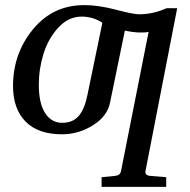

<svg xmlns="http://www.w3.org/2000/svg" viewBox="-20 -514 745 752"><path d="M322 -140 381 -425Q344 -449 300 -449Q248 -449 208.5 -406Q169 -363 150.5 -303.5Q132 -244 132 -182Q132 -110 156.5 -71.5Q181 -33 224 -33Q265 -33 288 -59.5Q311 -86 322 -140ZM411 -112Q400 -58 343.5 -23Q287 12 223 12Q129 12 80 -38Q31 -88 31 -177Q31 -304 109 -399Q187 -494 310 -494Q366 -494 434 -476Q502 -458 525 -458Q579 -458 633 -482H674L550 155Q546 173 569 175L631 180V218H378V180L430 175Q451 173 454 156L562 -389Q526 -382 469 -394Z"/></svg>

Font: Veleka
Style: Italic
Weight: 400
Italic angle: -12°
Designer: Stefan Peev, Context Ltd, 2016; SIL International, 1997-2014.
Foundry: Stefan Peev, Context Ltd, 2016
Version: Version 1.000